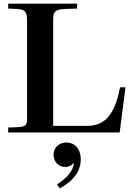

<svg xmlns="http://www.w3.org/2000/svg" viewBox="-20 -725 722 1051"><path d="M25 -27V0H635L667 -247H637C604 -67 530 -36 455 -36H271V-617C270 -680 297 -675 402 -678V-705H25V-678C100 -675 128 -680 128 -617V-68C128 -25 100 -30 25 -27ZM273 121C273 86 301 55 343 55C388 55 422 89 422 147C422 215 377 269 307 306L292 284C346 251 381 210 385 166C375 177 360 189 337 189C303 189 273 162 273 121Z"/></svg>

Font: Ortica Linear
Style: Bold
Weight: 700
Designer: Benedetta Bovani
Foundry: Collletttivo
Version: Version 2.000;Glyphs 3.1.2 (3151)